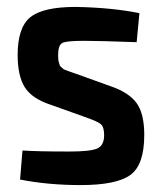

<svg xmlns="http://www.w3.org/2000/svg" viewBox="-20 -524 466 555"><path d="M199 -504Q304 -502 383 -486L375 -402Q271 -406 222 -406Q173 -406 160.5 -400Q148 -394 148 -364Q148 -357 148.5 -352Q149 -347 150.5 -343Q152 -339 152.5 -336Q153 -333 157 -330Q161 -327 162 -325.5Q163 -324 169.5 -321.5Q176 -319 177.5 -318.5Q179 -318 187.5 -315Q196 -312 199 -311L299 -275Q352 -257 374.5 -226.5Q397 -196 397 -134Q397 -47 356.5 -18Q316 11 213 11Q119 11 38 -5L45 -89Q86 -86 181 -86Q242 -86 261.5 -95Q281 -104 281 -133Q281 -157 271.5 -165Q262 -173 233 -183Q228 -185 225 -186L127 -221Q72 -239 51.5 -272Q31 -305 31 -365Q31 -445 68 -474.5Q105 -504 199 -504Z"/></svg>

Font: Exo 2 Semi Bold Condensed
Style: Regular
Weight: 600
Width: 3
Designer: Natanael Gama
Version: Version 1.001;PS 001.001;hotconv 1.0.70;makeotf.lib2.5.58329